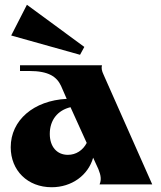

<svg xmlns="http://www.w3.org/2000/svg" viewBox="-20 -774 674 806"><path d="M398 0H619L415 -460C407 -477 405 -488 408 -500H64V-476H103C184 -476 218 -452 236 -414L260 -359C121 -352 25 -269 25 -156C25 -58 96 12 197 12C281 12 350 -38 371 -112L393 -64C404 -37 406 -19 398 0ZM316 -544 334 -577 93 -754 27 -625ZM189 -212C189 -270 222 -311 276 -324L344 -174C328 -143 299 -124 265 -124C219 -124 189 -158 189 -212Z"/></svg>

Font: Sinistre Bold
Style: Regular
Weight: 900
Designer: Jules Durand
Foundry: Collletttivo
Version: Version 69.420;Glyphs 3.2 (3217)